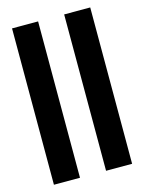

<svg xmlns="http://www.w3.org/2000/svg" viewBox="-108 -769 627 834"><g transform="rotate(-15 205.0 -351.5)"><path d="M146.5 0H29.3V-703.1H146.5ZM380.9 0H263.7V-703.1H380.9Z"/></g></svg>

Font: Gerhaus
Style: Regular
Weight: 400
Designer: GGBotNet
Foundry: GGBotNet
Version: 1.01